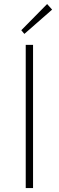

<svg xmlns="http://www.w3.org/2000/svg" viewBox="-20 -953 297 973"><path d="M110.4 0V-725.6H147.5V0ZM103.5 -781.2 87.9 -799.8 218.8 -932.6 244.1 -904.3Z"/></svg>

Font: Gen Shin Gothic ExtraLight
Style: Regular
Weight: 100
Designer: [Source Han Sans]
Ryoko NISHIZUKA  (kana & ideographs); Paul D. Hunt (Latin, Greek & Cyrillic); Wenlong ZHANG  (bopomofo
Version: Version 1.002.20150607